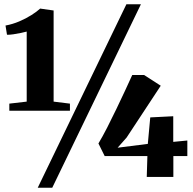

<svg xmlns="http://www.w3.org/2000/svg" viewBox="-20 -835 913 906"><path d="M106 -355.5V-686Q96 -683 78.5 -679.5Q61 -676 43 -673.2Q25 -670.5 13 -671L6 -714.5Q39 -720.5 70.8 -734Q102.5 -747.5 128.5 -764Q154.5 -780.5 169.5 -794.5L233 -785.5V-355.5L310 -346V-312.5H24V-346ZM576.5 -815H645L226.5 51H158ZM672.5 0 675.5 -98.5H474L444.5 -158Q464 -190.5 485.8 -233Q507.5 -275.5 529.2 -320.8Q551 -366 570.5 -408Q590 -450 604 -481H660L738.5 -430.5L577.5 -186L535 -138L677.5 -156L689 -281L797.5 -286.5V-165.5L864 -172V-98.5H798V0Z"/></svg>

Font: Merriweather 96pt Black
Style: Regular
Weight: 900
Version: Version 2.100